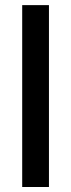

<svg xmlns="http://www.w3.org/2000/svg" viewBox="-20 -748 285 768"><path d="M175.8 -727.5V0H68.8V-727.5Z"/></svg>

Font: Inter 18pt Medium
Style: Regular
Weight: 500
Designer: Rasmus Andersson
Foundry: rsms
Version: Version 4.001;git-66647c0bb